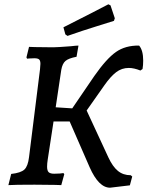

<svg xmlns="http://www.w3.org/2000/svg" viewBox="-20 -859 686 893"><path d="M646 -577Q646 -556 643 -538L633 -531Q603 -543 579 -543Q546 -543 520 -523Q494 -503 466 -463L383 -345L484 -127Q504 -84 528.5 -64Q553 -44 588 -44L595 -38L584 3L492 14Q439 14 397 -81L304 -294H229L202 -117Q199 -98 199 -84Q199 -65 206.5 -58Q214 -51 232 -51Q247 -51 259 -52Q271 -53 275 -54L279 -49L265 2L237 1L141 0Q45 0 19 2L32 -50Q77 -55 93.5 -70.5Q110 -86 115 -128L166 -536Q168 -556 168 -562Q168 -577 162 -582.5Q156 -588 140 -588Q123 -588 115 -587Q107 -586 106 -586L103 -592L115 -641L143 -640L227 -639Q245 -639 310 -644Q334 -647 345 -647L336 -595Q299 -588 284.5 -575.5Q270 -563 265 -534L239 -360L316 -355L419 -506Q475 -586 519 -617Q563 -648 627 -647Q646 -625 646 -577ZM294 -692 284 -699 275 -732Q337 -763 401 -796Q465 -829 484 -839L494 -834L514 -774L510 -762Q492 -756 427 -736Q362 -716 294 -692Z"/></svg>

Font: Alegreya SC Medium
Style: Italic
Weight: 500
Italic angle: -7°
Designer: Juan Pablo del Peral
Foundry: Huerta Tipografica
Version: Version 2.007; ttfautohint (v1.6)